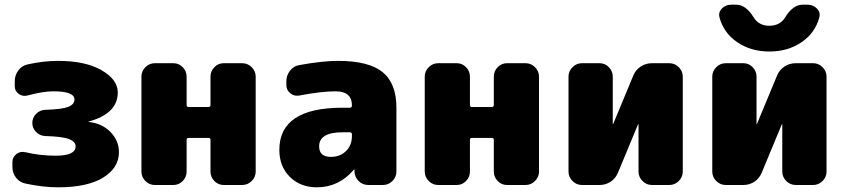

<svg xmlns="http://www.w3.org/2000/svg" viewBox="-20 -790 3613 820"><path d="M360 -269Q416 -263 452 -226Q488 -189 488 -140Q488 -73 420.5 -31.5Q353 10 228 10Q164 10 89 -6Q64 -11 48.5 -31Q33 -51 33 -77V-98Q33 -119 50 -132Q67 -145 88 -140Q151 -125 218 -125Q303 -125 303 -165Q303 -185 275 -196Q247 -207 173 -209Q150 -210 134 -226.5Q118 -243 118 -265Q118 -287 134 -303.5Q150 -320 173 -321Q244 -323 271 -333.5Q298 -344 298 -365Q298 -400 208 -400Q163 -400 97 -382Q77 -377 60 -389Q43 -401 43 -422V-443Q43 -469 58.5 -489.5Q74 -510 98 -515Q166 -530 228 -530Q345 -530 414 -490Q483 -450 483 -395Q483 -305 359 -271Q358 -271 358 -270Q358 -269 360 -269Z M1015 -520Q1038 -520 1055 -503Q1072 -486 1072 -463V-57Q1072 -34 1055 -17Q1038 0 1015 0H935Q912 0 895.5 -17Q879 -34 879 -57V-193Q879 -201 870 -201H786Q777 -201 777 -193V-57Q777 -34 760.5 -17Q744 0 721 0H641Q618 0 601 -17Q584 -34 584 -57V-463Q584 -486 601 -503Q618 -520 641 -520H721Q744 -520 760.5 -503Q777 -486 777 -463V-342Q777 -333 786 -333H870Q879 -333 879 -342V-463Q879 -486 895.5 -503Q912 -520 935 -520Z M1483 -210V-216Q1483 -225 1474 -225H1443Q1343 -225 1343 -165Q1343 -120 1393 -120Q1432 -120 1457.5 -144.5Q1483 -169 1483 -210ZM1423 -530Q1555 -530 1614 -482Q1673 -434 1673 -330V-57Q1673 -34 1656 -17Q1639 0 1616 0H1553Q1529 0 1512 -16.5Q1495 -33 1494 -57V-65Q1494 -66 1493 -66Q1492 -66 1491 -65Q1427 10 1333 10Q1263 10 1218 -34.5Q1173 -79 1173 -150Q1173 -330 1443 -330H1474Q1483 -330 1483 -339V-340Q1483 -400 1413 -400Q1353 -400 1258 -382Q1237 -378 1220 -391.5Q1203 -405 1203 -427V-443Q1203 -468 1218.5 -488Q1234 -508 1258 -512Q1357 -530 1423 -530Z M2225 -520Q2248 -520 2265 -503Q2282 -486 2282 -463V-57Q2282 -34 2265 -17Q2248 0 2225 0H2145Q2122 0 2105.5 -17Q2089 -34 2089 -57V-193Q2089 -201 2080 -201H1996Q1987 -201 1987 -193V-57Q1987 -34 1970.5 -17Q1954 0 1931 0H1851Q1828 0 1811 -17Q1794 -34 1794 -57V-463Q1794 -486 1811 -503Q1828 -520 1851 -520H1931Q1954 -520 1970.5 -503Q1987 -486 1987 -463V-342Q1987 -333 1996 -333H2080Q2089 -333 2089 -342V-463Q2089 -486 2105.5 -503Q2122 -520 2145 -520Z M2839 -520Q2862 -520 2879 -503Q2896 -486 2896 -463V-57Q2896 -34 2879 -17Q2862 0 2839 0H2764Q2741 0 2724 -17Q2707 -34 2707 -57V-259L2706 -260L2705 -259L2619 -52Q2609 -28 2588 -14Q2567 0 2541 0H2465Q2442 0 2425 -17Q2408 -34 2408 -57V-463Q2408 -486 2425 -503Q2442 -520 2465 -520H2541Q2564 -520 2580.5 -503Q2597 -486 2597 -463V-261L2598 -260L2599 -261L2685 -468Q2695 -492 2716.5 -506Q2738 -520 2764 -520Z M3453 -520Q3476 -520 3493 -503Q3510 -486 3510 -463V-57Q3510 -34 3493 -17Q3476 0 3453 0H3378Q3355 0 3338 -17Q3321 -34 3321 -57V-259L3320 -260L3319 -259L3233 -52Q3223 -28 3202 -14Q3181 0 3155 0H3079Q3056 0 3039 -17Q3022 -34 3022 -57V-463Q3022 -486 3039 -503Q3056 -520 3079 -520H3155Q3178 -520 3194.5 -503Q3211 -486 3211 -463V-261L3212 -260L3213 -261L3299 -468Q3309 -492 3330.5 -506Q3352 -520 3378 -520ZM3408 -770H3429Q3453 -770 3469 -753.5Q3485 -737 3479 -715Q3461 -649 3403 -609.5Q3345 -570 3266 -570Q3187 -570 3129 -609.5Q3071 -649 3053 -715Q3047 -737 3063 -753.5Q3079 -770 3103 -770H3124Q3165 -770 3198 -717Q3220 -680 3266 -680Q3312 -680 3334 -717Q3367 -770 3408 -770Z"/></svg>

Font: Rounded Mplus 1c Black
Style: Regular
Weight: 900
Version: Version 1.059.20150529